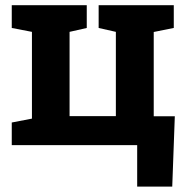

<svg xmlns="http://www.w3.org/2000/svg" viewBox="-20 -548 717 725"><path d="M498 156.7V0H24.4V-85.4L100.6 -100.1V-427.7L24.4 -442.4V-528.3H307.6V-442.4L242.7 -427.7V-109.4H417.5V-427.7L352.5 -442.4V-528.3H636.2V-442.4L560.5 -427.2V-108.9H640.1L630.4 156.7Z"/></svg>

Font: Robotiche
Style: Bold
Weight: 700
Designer: Google
Version: Version 2.001